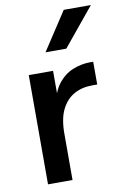

<svg xmlns="http://www.w3.org/2000/svg" viewBox="-86 -812 565 864"><g transform="rotate(-10 196.0 -380.5)"><path d="M358 -508V-404H334Q288 -404 252 -384Q216 -364 195 -322Q174 -280 174 -212V0H62V-499H173V-338H158Q168 -403 197 -440Q226 -477 265 -492.5Q304 -508 343 -508ZM392 -761 249 -587H154L268 -761Z"/></g></svg>

Font: Wix Madefor Display SemiBold
Style: Regular
Weight: 600
Designer: Dalton Maag Ltd
Foundry: Dalton Maag Ltd
Version: Version 3.100